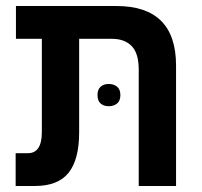

<svg xmlns="http://www.w3.org/2000/svg" viewBox="-20 -618 670 638"><path d="M32 0V-109H73Q119 -109 119 -179V-489H33V-598H367Q565 -598 565 -400V0H441V-386Q441 -441 417.5 -465Q394 -489 352 -489H243V-178Q243 -88 208 -44Q173 0 96 0ZM304 -302Q304 -321 314.5 -330Q325 -339 341 -339Q358 -339 369 -330Q380 -321 380 -302Q380 -283 369 -274Q358 -265 341 -265Q325 -265 314.5 -274Q304 -283 304 -302Z"/></svg>

Font: Noto Sans Hebrew SemiCondensed SemiBold
Style: Regular
Weight: 600
Width: 4
Designer: Monotype Design Team
Foundry: Monotype Imaging Inc.
Version: Version 2.004; ttfautohint (v1.8.4.7-5d5b)